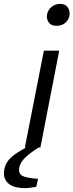

<svg xmlns="http://www.w3.org/2000/svg" viewBox="-96 -760 378 989"><path d="M32 0 130 -499H209L112 0ZM195 -627Q167 -627 155 -644.5Q143 -662 146 -683Q148 -697 156.5 -710Q165 -723 180 -731.5Q195 -740 214 -740Q241 -740 253 -722Q265 -704 262 -683Q261 -669 252.5 -656Q244 -643 229.5 -635Q215 -627 195 -627ZM33 209Q-29 209 -55.5 182.5Q-82 156 -74 114Q-69 85 -50 62.5Q-31 40 15 13L54 -9L112 -8L111 -5Q62 25 35.5 50Q9 75 3 104Q-2 132 17.5 144.5Q37 157 100 161L91 202Q76 205 61.5 207Q47 209 33 209Z"/></svg>

Font: REM Light
Style: Italic
Weight: 300
Italic angle: -11°
Designer: Octavio Pardo
Foundry: Ashler Design
Version: Version 1.005;gftools[0.9.28]